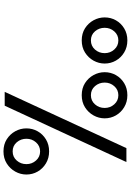

<svg xmlns="http://www.w3.org/2000/svg" viewBox="152 -885 739 1083"><g transform="rotate(-90 521.5 -343.5)"><path d="M964.8 -122.6Q964.8 -88.4 948.5 -59.3Q932.1 -30.3 902.8 -12.5Q873.5 5.4 835 5.4Q796.9 5.4 767.3 -12.5Q737.8 -30.3 721.2 -59.3Q704.6 -88.4 704.6 -122.6Q704.6 -155.8 720.9 -185.3Q737.3 -214.8 766.6 -233.4Q795.9 -252 835 -252Q874.5 -252 903.6 -233.4Q932.6 -214.8 948.7 -185.3Q964.8 -155.8 964.8 -122.6ZM906.2 -122.6Q906.2 -153.8 886.5 -177Q866.7 -200.2 835 -200.2Q803.7 -200.2 783.4 -177.2Q763.2 -154.3 763.2 -122.6Q763.2 -91.3 783.7 -68.4Q804.2 -45.4 835 -45.4Q865.7 -45.4 886 -68.4Q906.2 -91.3 906.2 -122.6ZM655.8 -122.6Q655.8 -88.4 639.4 -59.3Q623 -30.3 593.8 -12.5Q564.5 5.4 525.9 5.4Q487.8 5.4 458.3 -12.5Q428.7 -30.3 412.1 -59.3Q395.5 -88.4 395.5 -122.6Q395.5 -155.8 411.9 -185.3Q428.2 -214.8 457.5 -233.4Q486.8 -252 525.9 -252Q565.4 -252 594.5 -233.4Q623.5 -214.8 639.6 -185.3Q655.8 -155.8 655.8 -122.6ZM597.2 -122.6Q597.2 -153.8 577.4 -177Q557.6 -200.2 525.9 -200.2Q494.6 -200.2 474.4 -177.2Q454.1 -154.3 454.1 -122.6Q454.1 -91.3 474.6 -68.4Q495.1 -45.4 525.9 -45.4Q556.6 -45.4 576.9 -68.4Q597.2 -91.3 597.2 -122.6ZM338.9 -564Q338.9 -529.8 322.5 -500.7Q306.2 -471.7 276.9 -453.9Q247.6 -436 209 -436Q170.9 -436 141.4 -453.9Q111.8 -471.7 95.2 -500.7Q78.6 -529.8 78.6 -564Q78.6 -597.2 95 -626.7Q111.3 -656.2 140.6 -674.8Q169.9 -693.4 209 -693.4Q248.5 -693.4 277.6 -674.8Q306.6 -656.2 322.8 -626.7Q338.9 -597.2 338.9 -564ZM280.3 -564Q280.3 -595.2 260.5 -618.4Q240.7 -641.6 209 -641.6Q177.7 -641.6 157.5 -618.7Q137.2 -595.7 137.2 -564Q137.2 -532.7 157.7 -509.8Q178.2 -486.8 209 -486.8Q239.7 -486.8 260 -509.8Q280.3 -532.7 280.3 -564ZM466.8 -686.5H544.9L227.5 0H148.9Z"/></g></svg>

Font: Estedad-FD Medium
Style: Regular
Weight: 500
Designer: Amin Abedi
Version: Version 7.3